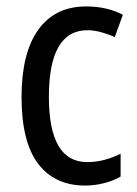

<svg xmlns="http://www.w3.org/2000/svg" viewBox="-20 -567 427 597"><path d="M245 10Q150 10 98.5 -58Q47 -126 47 -265Q47 -402 99 -474.5Q151 -547 248 -547Q282 -547 311 -540Q340 -533 362 -521L337 -452Q316 -461 294 -467Q272 -473 252 -473Q132 -473 132 -266Q132 -63 251 -63Q279 -63 305 -70Q331 -77 355 -89V-18Q333 -5 303.5 2.5Q274 10 245 10Z"/></svg>

Font: Noto Sans Ethiopic Cond
Style: Regular
Weight: 400
Width: 3
Designer: Monotype Design Team
Foundry: Monotype Imaging Inc.
Version: Version 2.102; ttfautohint (v1.8.4.7-5d5b)